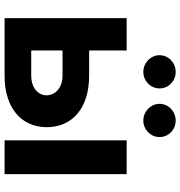

<svg xmlns="http://www.w3.org/2000/svg" viewBox="6 -812 805 858"><g transform="rotate(90 409.0 -382.5)"><path d="M204.9 -377.8V-545.5H60.4V0H318.2C462.7 0 547.6 -75.6 547.9 -188.2C547.6 -302.9 462.7 -377.8 318.2 -377.8ZM606.5 0H757.8V-545.5H606.5ZM204.9 -258.9H318.2C369 -258.9 404.8 -229 405.5 -187.1C404.8 -147.4 369 -119 318.2 -119H204.9ZM300.8 -620C342 -620 374.6 -653.1 374.6 -692.5C374.6 -732.6 342 -764.6 300.8 -764.6C259.9 -764.6 226.2 -732.6 226.2 -692.5C226.2 -653.1 259.9 -620 300.8 -620ZM518.1 -620C559.3 -620 592 -653.1 592 -692.5C592 -732.6 559.3 -764.6 518.1 -764.6C477.3 -764.6 443.5 -732.6 443.5 -692.5C443.5 -653.1 477.3 -620 518.1 -620Z"/></g></svg>

Font: Karasuma Gothic
Style: Bold
Weight: 700
Designer: Rasmus Andersson / Ryoko Nishizuka
Foundry: Genbu
Version: Version 1.00